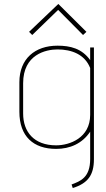

<svg xmlns="http://www.w3.org/2000/svg" viewBox="-20 -741 535 971"><path d="M436 -160C436 -44 333 -6 264 -6C151 -6 97 -75 97 -167V-320C97 -465 211 -491 271 -491C342 -491 409 -466 436 -397ZM348 210C424 186 455 145 455 64V-501H436V-437C394 -496 335 -510 271 -510C157 -510 78 -444 78 -325V-176C78 -51 149 12 264 12C334 12 396 -15 436 -75V63C436 157 387 175 342 192ZM417 -580 275 -721 127 -580 143 -564 274 -691 400 -564Z"/></svg>

Font: Advent Pro
Style: Thin
Weight: 100
Designer: Andreas Kalpakidis
Foundry: Andreas Kalpakidis
Version: Version 2.002 2007